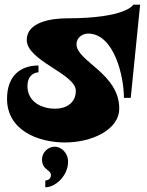

<svg xmlns="http://www.w3.org/2000/svg" viewBox="-20 -578 627 818"><path d="M548 -558C548 -558 518 -500 266 -500C201 -500 94 -485 94 -408C94 -318 303 -264 303 -191C303 -142 266 -115 214 -115C156 -115 97 -145 97 -211C97 -270 144 -270 144 -270V-299C66 -299 10 -254 10 -157C10 -23 142 29 257 29C368 29 488 -23 488 -116C488 -265 306 -317 306 -389C306 -421 335 -435 355 -435C466 -435 508 -253 508 -161H537L577 -558ZM213 47C185 47 159 71 159 101C159 147 197 144 197 168C197 191 173 191 173 191V220C216 220 270 171 270 111C270 71 239 47 213 47Z"/></svg>

Font: Ouroboros
Style: Regular
Weight: 400
Designer: Ariel Martín Pérez
Foundry: Velvetyne Type Foundry
Version: Version 2.001;hotconv 1.0.109;makeotfexe 2.5.65596